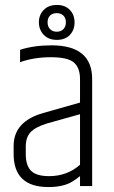

<svg xmlns="http://www.w3.org/2000/svg" viewBox="-20 -751 462 775"><path d="M236 -633.5Q246 -644 246 -661Q246 -678 236 -688Q226 -698 209 -698Q192 -698 182 -688Q172 -678 172 -661Q172 -644 182 -633.5Q192 -623 209 -623Q226 -623 236 -633.5ZM156.5 -610.5Q137 -631 137 -661Q137 -691 156.5 -711Q176 -731 209.5 -731Q243 -731 262 -711Q281 -691 281 -660.5Q281 -630 262 -610Q243 -590 209.5 -590Q176 -590 156.5 -610.5ZM84 -160V-129Q84 -83 105.5 -61.5Q127 -40 178 -40Q251 -40 303 -86V-290L171 -253Q122 -238 103 -217Q84 -196 84 -160ZM188 -568Q352 -568 352 -432V0H303V-40Q284 -25 270 -17Q235 4 175 4Q35 4 35 -130V-162Q35 -261 155 -295L303 -337V-432Q303 -477 278.5 -498.5Q254 -520 185.5 -520Q117 -520 61 -500V-550Q117 -568 188 -568Z"/></svg>

Font: Khand Light
Style: Regular
Weight: 300
Designer: Devanagari: Sanchit Sawaria, Jyotish Sonowal; Latin: Satya Rajpurohit
Foundry: Indian Type Foundry
Version: Version 1.101;PS 1.0;hotconv 1.0.78;makeotf.lib2.5.61930; tt